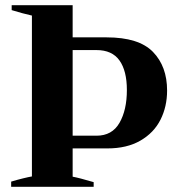

<svg xmlns="http://www.w3.org/2000/svg" viewBox="-20 -720 684 740"><path d="M23 -20Q46 -27 68.5 -32.5Q91 -38 103 -40V-660Q67 -668 25 -681V-700H260V-576H391Q515 -576 569.5 -520Q624 -464 624 -371Q624 -309 598.5 -258.5Q573 -208 521 -178Q469 -148 394 -148H260V-39Q283 -35 341 -18V0H23ZM352 -197Q412 -197 440.5 -246.5Q469 -296 469 -373Q469 -447 440.5 -487Q412 -527 352 -527H260V-197Z"/></svg>

Font: Trirong Bold
Style: Regular
Weight: 700
Designer: Katatrad Team
Foundry: CadsonDemak
Version: Version 1.000